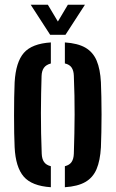

<svg xmlns="http://www.w3.org/2000/svg" viewBox="-20 -788 491 816"><path d="M42.2 -162Q40.9 -186.8 40.3 -222.3Q39.7 -257.7 39.7 -297.2Q39.7 -336.6 40.3 -373.6Q40.9 -410.7 42.2 -438.4Q47.2 -524.3 81.5 -563.4Q115.8 -602.6 196.1 -607.7V-518.2Q175.8 -512.8 166.6 -499.8Q157.4 -486.7 156.7 -465.2Q155.5 -430 154.8 -390.1Q154 -350.2 153.9 -307.7Q153.8 -265.2 154.7 -221.8Q155.5 -178.3 157.3 -135.4Q158 -112.9 167.1 -99.7Q176.3 -86.4 196.1 -81.6V7.7Q115.2 2.4 80.8 -37.5Q46.4 -77.4 42.2 -162ZM255.7 7.7V-81.6Q275.8 -86.6 284.4 -99.8Q293.1 -112.9 293.8 -134.7Q295.3 -179.7 296.1 -220.7Q297 -261.8 297.1 -301.5Q297.2 -341.3 296.4 -381.9Q295.5 -422.4 293.8 -466.1Q293.1 -488 284.3 -500.9Q275.6 -513.9 255.7 -518.4V-607.7Q310.6 -604.1 343 -585.4Q375.3 -566.6 390.7 -530.4Q406 -494.3 408.9 -438.4Q410.1 -411.9 410.8 -376.1Q411.6 -340.4 411.6 -301.7Q411.6 -262.9 410.8 -226.5Q410.1 -190.1 408.9 -162Q405.7 -105.5 390.4 -69.3Q375 -33.1 342.7 -14.5Q310.4 4.1 255.7 7.7ZM193.3 -640 110.4 -768H183.3L226 -696.5L268.5 -768H341.1L258.2 -640Z"/></svg>

Font: Big Shoulders Stencil Text Thin
Style: Regular
Weight: 100
Designer: Patric King
Foundry: XO Type Co
Version: Version 2.001